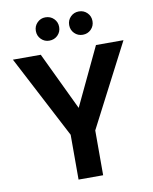

<svg xmlns="http://www.w3.org/2000/svg" viewBox="-96 -966 826 1038"><g transform="rotate(-10 317.0 -447.5)"><path d="M250 0V-246L13 -700H166L333 -350H303L469 -700H620L385 -246V0ZM225 -767Q199 -767 180.5 -785.5Q162 -804 162 -831Q162 -858 180.5 -876.5Q199 -895 225 -895Q253 -895 271.5 -876.5Q290 -858 290 -831Q290 -804 271.5 -785.5Q253 -767 225 -767ZM409 -767Q382 -767 363.5 -785.5Q345 -804 345 -831Q345 -858 363.5 -876.5Q382 -895 409 -895Q436 -895 454.5 -876.5Q473 -858 473 -831Q473 -804 454.5 -785.5Q436 -767 409 -767Z"/></g></svg>

Font: DM Sans 18pt
Style: Bold
Weight: 700
Designer: Colophon Foundry, Jonny Pinhorn
Foundry: Colophon Foundry
Version: Version 4.004;gftools[0.9.30]